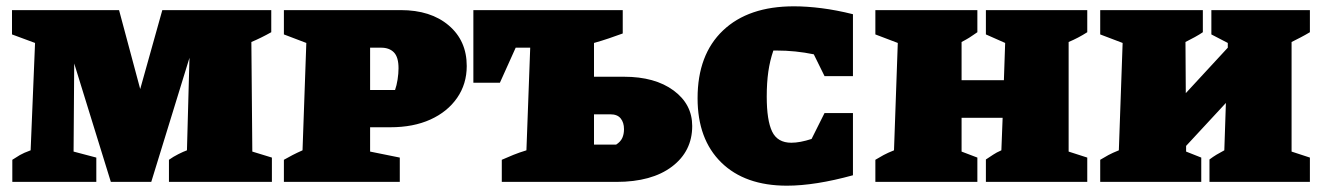

<svg xmlns="http://www.w3.org/2000/svg" viewBox="-20 -576 4190 608"><path d="M779 -96 841 -77V0H515V-70Q529 -80 545 -88Q561 -96 572 -100L580 -393L459 0H331L215 -375L213 -96L285 -77V0H19V-70Q31 -78 43 -85Q55 -92 77 -100L91 -440L18 -467V-544H357L424 -294L494 -544H839V-474Q807 -456 776 -443Z M1249 -544Q1344 -544 1401 -495.5Q1458 -447 1458 -367Q1458 -310 1427.5 -266Q1397 -222 1343 -197.5Q1289 -173 1216 -173H1152V-96L1246 -77V0H879V-70Q893 -78 906.5 -85Q920 -92 938 -100L950 -440L879 -467V-544ZM1187 -425H1152V-291H1231Q1236 -305 1239 -324Q1242 -343 1242 -360Q1242 -395 1227.5 -410Q1213 -425 1187 -425Z M1569 0V-70Q1587 -78 1605.5 -85.5Q1624 -93 1647 -100L1659 -425H1613L1563 -314H1479V-544H1952V-470Q1930 -462 1908 -454.5Q1886 -447 1861 -440V-333H1956Q2054 -333 2113 -289.5Q2172 -246 2172 -177Q2172 -97 2108 -48.5Q2044 0 1932 0ZM1861 -118H1931Q1945 -127 1950.5 -139Q1956 -151 1956 -167Q1956 -188 1945.5 -201Q1935 -214 1913 -214H1861Z M2472 12Q2339 12 2264 -61.5Q2189 -135 2189 -265Q2189 -403 2269.5 -479.5Q2350 -556 2494 -556Q2535 -556 2582 -550Q2629 -544 2681 -531V-335H2591L2557 -404Q2528 -410 2498.5 -413Q2469 -416 2439 -416H2429Q2418 -384 2413 -349Q2408 -314 2408 -270Q2408 -195 2425 -159.5Q2442 -124 2486 -124Q2513 -124 2550 -136L2591 -218H2681V-21Q2561 12 2472 12Z M2752 0V-70Q2765 -78 2778 -85Q2791 -92 2811 -100L2823 -440L2752 -467V-544H3075V-474Q3066 -468 3061 -464.5Q3056 -461 3049 -456.5Q3042 -452 3025 -443V-322H3159L3163 -440L3102 -467V-544H3423V-474Q3395 -456 3364 -443V-96L3423 -77V0H3102V-71Q3116 -80 3125.5 -86.5Q3135 -93 3151 -100L3155 -203H3025V-96L3075 -77V0Z M3464 0V-70Q3477 -78 3490 -85Q3503 -92 3523 -100L3535 -440L3464 -467V-544H3789V-474Q3779 -467 3763.5 -458.5Q3748 -450 3734 -443L3735 -281L3868 -425V-440L3816 -467V-544H4128V-474Q4113 -465 4098.5 -457.5Q4084 -450 4070 -443V-96L4128 -77V0H3810V-71Q3822 -80 3832 -86Q3842 -92 3857 -100L3862 -250L3736 -114V-96L3784 -77V0Z"/></svg>

Font: Piazzolla SC Black
Style: Regular
Weight: 900
Designer: Juan Pablo del Peral
Foundry: Huerta Tipografica
Version: Version 1.330